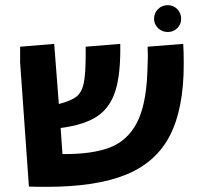

<svg xmlns="http://www.w3.org/2000/svg" viewBox="-20 -709 777 744"><path d="M92 14 58 -467V-528L190 -539L208 -306Q255 -318 276 -334.5Q297 -351 304.5 -386.5Q312 -422 312 -497V-528L446 -539Q448 -424 427.5 -358Q407 -292 357 -258.5Q307 -225 215 -213L222 -112Q336 -111 404.5 -137Q473 -163 509.5 -231.5Q546 -300 551 -428Q553 -478 553 -489L552 -528L690 -539Q692 -512 692 -461Q692 -288 638.5 -184Q585 -80 469 -32.5Q353 15 160 15Q116 15 92 14ZM577 -636Q577 -659 592.5 -674Q608 -689 630 -689Q652 -689 667 -673.5Q682 -658 682 -636Q682 -615 667 -600Q652 -585 630 -585Q608 -585 592.5 -600Q577 -615 577 -636Z"/></svg>

Font: Secular One
Style: Regular
Weight: 400
Designer: Michal Sahar
Foundry: Hagilda
Version: Version 1.000